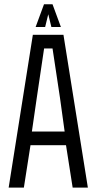

<svg xmlns="http://www.w3.org/2000/svg" viewBox="-20 -856 440 876"><path d="M88.9 0H19.5L129.9 -697.3H269.5L380.9 0H311.5L281.2 -193.4H119.1ZM147.5 -407.7 125.5 -255.9H274.9L253.9 -408.2L219.7 -634.8H181.2ZM186 -732.9H142.6L180.7 -836.4H219.7L257.8 -732.9H214.4L200.2 -791Z"/></svg>

Font: Agdasima
Style: Regular
Weight: 400
Width: 3
Designer: The DocRepair Project, Patric King
Foundry: Google
Version: Version 2.002